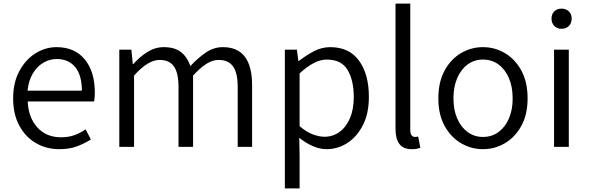

<svg xmlns="http://www.w3.org/2000/svg" viewBox="-20 -816 3274 1067"><path d="M310 13Q238 13 180 -20.5Q122 -54 87.5 -117.5Q53 -181 53 -269Q53 -357 87.5 -421Q122 -485 177 -519.5Q232 -554 294 -554Q395 -554 451 -486Q507 -418 507 -301Q507 -288 506 -275.5Q505 -263 503 -252H134Q138 -162 188 -107.5Q238 -53 319 -53Q360 -53 392.5 -64.5Q425 -76 456 -97L485 -41Q451 -19 408.5 -3Q366 13 310 13ZM133 -312H435Q435 -398 398 -443Q361 -488 295 -488Q255 -488 220 -467Q185 -446 162 -407Q139 -368 133 -312Z M643 0V-540H710L718 -460H721Q756 -500 799 -527Q842 -554 890 -554Q952 -554 987 -525.5Q1022 -497 1038 -449Q1082 -496 1125.5 -525Q1169 -554 1218 -554Q1301 -554 1341 -500.5Q1381 -447 1381 -343V0H1301V-333Q1301 -411 1275 -447Q1249 -483 1195 -483Q1162 -483 1127.5 -461.5Q1093 -440 1053 -396V0H972V-333Q972 -411 946.5 -447Q921 -483 867 -483Q802 -483 725 -396V0Z M1563 231V-540H1630L1638 -477H1641Q1679 -507 1723 -530.5Q1767 -554 1815 -554Q1921 -554 1975.5 -478.5Q2030 -403 2030 -278Q2030 -186 1997 -121Q1964 -56 1910.5 -21.5Q1857 13 1795 13Q1758 13 1719.5 -3.5Q1681 -20 1643 -50L1645 45V231ZM1783 -56Q1830 -56 1867 -83Q1904 -110 1925 -159.5Q1946 -209 1946 -277Q1946 -370 1911.5 -427.5Q1877 -485 1796 -485Q1761 -485 1723.5 -465.5Q1686 -446 1645 -408V-115Q1683 -82 1719 -69Q1755 -56 1783 -56Z M2267 13Q2221 13 2199.5 -16Q2178 -45 2178 -99V-796H2260V-93Q2260 -73 2267.5 -64Q2275 -55 2285 -55Q2288 -55 2292 -55.5Q2296 -56 2304 -57L2316 6Q2306 9 2295 11Q2284 13 2267 13Z M2664 13Q2598 13 2541.5 -20.5Q2485 -54 2450.5 -117Q2416 -180 2416 -269Q2416 -360 2450.5 -423.5Q2485 -487 2541.5 -520.5Q2598 -554 2664 -554Q2730 -554 2786.5 -520.5Q2843 -487 2877.5 -423.5Q2912 -360 2912 -269Q2912 -180 2877.5 -117Q2843 -54 2786.5 -20.5Q2730 13 2664 13ZM2664 -55Q2713 -55 2750 -82Q2787 -109 2808 -157Q2829 -205 2829 -269Q2829 -334 2808 -382.5Q2787 -431 2750 -458Q2713 -485 2664 -485Q2616 -485 2579 -458Q2542 -431 2521 -382.5Q2500 -334 2500 -269Q2500 -205 2521 -157Q2542 -109 2579 -82Q2616 -55 2664 -55Z M3059 0V-540H3141V0ZM3101 -656Q3076 -656 3060.5 -671.5Q3045 -687 3045 -713Q3045 -738 3060.5 -753Q3076 -768 3101 -768Q3125 -768 3141 -753Q3157 -738 3157 -713Q3157 -687 3141 -671.5Q3125 -656 3101 -656Z"/></svg>

Font: Source Han Sans SC Normal
Style: Regular
Weight: 350
Designer: Ryoko NISHIZUKA 西塚涼子 (kana, bopomofo & ideographs); Paul D. Hunt (Latin, Greek & Cyrillic); Sandoll Communications 산돌커뮤니
Foundry: Adobe
Version: Version 2.004;hotconv 1.0.118;makeotfexe 2.5.65603